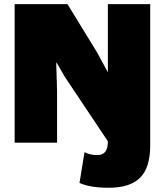

<svg xmlns="http://www.w3.org/2000/svg" viewBox="-20 -680 786 915"><path d="M498 214.8Q410.2 214.8 358.9 191.9L382.8 44.9Q408.7 59.1 442.9 59.1Q468.8 59.1 481.4 43.7Q494.1 28.3 494.1 -6.8L290 -312L250 -380.9H248L252 -245.1V0H49.8V-660.2H301.8L443.8 -428.2L493.2 -336.9H494.1V-660.2H695.8V13.2Q695.8 118.7 647.9 166.7Q600.1 214.8 498 214.8Z"/></svg>

Font: Work Sans Black
Style: Regular
Weight: 900
Designer: Wei Huang
Foundry: Wei Huang
Version: Version 2.012